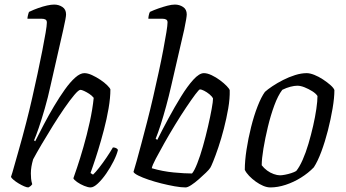

<svg xmlns="http://www.w3.org/2000/svg" viewBox="-20 -820 1515 840"><path d="M104 0Q97 0 85.5 -5Q74 -10 61.5 -17.5Q49 -25 39.5 -33Q30 -41 28 -46Q34 -63 41.5 -91Q49 -119 59 -152.5Q69 -186 78 -220.5Q87 -255 95 -285Q108 -335 120.5 -390Q133 -445 144.5 -498.5Q156 -552 165 -598Q174 -644 179.5 -676.5Q185 -709 185 -721Q185 -731 179 -734.5Q173 -738 163 -738H100Q100 -744 102.5 -754Q105 -764 107 -768Q128 -778 148 -785Q168 -792 186 -796Q204 -800 217 -800Q237 -800 253 -789.5Q269 -779 269 -757Q269 -750 266 -734Q263 -718 257 -691L201 -445Q190 -394 176 -345.5Q162 -297 149.5 -260.5Q137 -224 129 -206L134 -202Q151 -236 172 -276Q193 -316 216.5 -355.5Q240 -395 263.5 -428Q287 -461 309 -480.5Q331 -500 349 -500Q364 -500 382.5 -491.5Q401 -483 419 -471Q437 -459 449 -447Q461 -435 463 -429Q463 -392 455 -345.5Q447 -299 434.5 -251.5Q422 -204 409.5 -163.5Q397 -123 387.5 -96Q378 -69 376 -63L387 -56Q397 -65 413.5 -86Q430 -107 446.5 -131.5Q463 -156 474 -175Q482 -175 488 -172Q494 -169 496 -164Q491 -143 477 -115Q463 -87 445 -61Q427 -35 408.5 -17.5Q390 0 376 0Q365 0 348 -7Q331 -14 317.5 -23.5Q304 -33 301 -40Q305 -51 317.5 -88Q330 -125 345 -177Q360 -229 372.5 -285.5Q385 -342 390 -392Q382 -402 370.5 -409.5Q359 -417 348 -422Q337 -427 332 -427Q324 -427 305 -404.5Q286 -382 261.5 -346.5Q237 -311 211.5 -270Q186 -229 163 -190Q140 -151 125 -123Q120 -106 117.5 -91Q115 -76 115 -61Q115 -51 116 -39Q117 -27 121 -14Q119 -11 115.5 -7.5Q112 -4 104 0Z M792 0Q772 0 744 -5Q716 -10 686 -17.5Q656 -25 629.5 -34Q603 -43 585 -52Q567 -61 564 -68Q569 -83 578 -116Q587 -149 599 -193.5Q611 -238 623 -285Q637 -339 650 -395.5Q663 -452 674.5 -505Q686 -558 694.5 -603Q703 -648 708 -679Q713 -710 713 -722Q713 -731 707 -734.5Q701 -738 691 -738H629Q629 -744 631 -753.5Q633 -763 636 -768Q653 -776 673 -783Q693 -790 712 -795Q731 -800 745 -800Q765 -800 781 -789.5Q797 -779 797 -757Q797 -751 794.5 -735.5Q792 -720 786 -691L729 -444Q719 -400 707 -356Q695 -312 683 -274.5Q671 -237 661 -213L668 -208Q690 -252 717 -302Q744 -352 772 -397.5Q800 -443 826 -471.5Q852 -500 872 -500Q887 -500 906 -491Q925 -482 942.5 -469Q960 -456 972 -443.5Q984 -431 985 -425Q986 -389 978.5 -345.5Q971 -302 959.5 -257.5Q948 -213 935.5 -176Q923 -139 913 -114.5Q903 -90 900 -86Q895 -78 881 -64.5Q867 -51 850 -36Q833 -21 817 -10.5Q801 0 792 0ZM820 -61Q830 -72 843 -105Q856 -138 868 -180.5Q880 -223 890 -266.5Q900 -310 906 -343Q912 -376 912 -389Q908 -398 896.5 -407.5Q885 -417 873 -423Q861 -429 855 -429Q851 -429 834.5 -407Q818 -385 794.5 -350Q771 -315 746 -274Q721 -233 699 -194Q677 -155 661.5 -125.5Q646 -96 644 -84Q692 -70 740 -65.5Q788 -61 820 -61Z M1163 0Q1148 0 1131.5 -7Q1115 -14 1099 -25.5Q1083 -37 1070 -50.5Q1057 -64 1051 -77Q1051 -116 1058.5 -165Q1066 -214 1078.5 -264Q1091 -314 1107 -355Q1123 -396 1139 -418Q1151 -429 1172 -443Q1193 -457 1218.5 -470Q1244 -483 1271 -491.5Q1298 -500 1322 -500Q1336 -500 1355 -492.5Q1374 -485 1393 -472.5Q1412 -460 1426 -447.5Q1440 -435 1443 -426Q1443 -392 1435 -345Q1427 -298 1414.5 -249Q1402 -200 1386 -157Q1370 -114 1353 -88Q1329 -63 1297 -43Q1265 -23 1230 -11.5Q1195 0 1163 0ZM1205 -53Q1213 -53 1226.5 -55.5Q1240 -58 1254 -62.5Q1268 -67 1276 -72Q1290 -89 1304 -120.5Q1318 -152 1329.5 -191Q1341 -230 1350 -269.5Q1359 -309 1364 -343.5Q1369 -378 1369 -400Q1362 -411 1346 -421Q1330 -431 1312.5 -438Q1295 -445 1281 -445Q1268 -445 1250.5 -440.5Q1233 -436 1215 -427Q1196 -402 1180 -358.5Q1164 -315 1152 -265Q1140 -215 1132.5 -170Q1125 -125 1125 -97Q1135 -84 1148.5 -74Q1162 -64 1177.5 -58.5Q1193 -53 1205 -53Z"/></svg>

Font: Texturina 12pt ExtraLight
Style: Italic
Weight: 250
Italic angle: -11°
Designer: Guillermo Torres Carreño
Foundry: Omnibus-Type
Version: Version 1.002